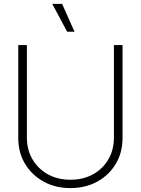

<svg xmlns="http://www.w3.org/2000/svg" viewBox="-20 -960 726 990"><path d="M343.3 9.8Q265.1 9.8 204.3 -23.9Q143.6 -57.6 108.9 -115.7Q74.2 -173.8 74.2 -248V-727.5H118.7V-250.5Q118.7 -187.5 147.5 -138.4Q176.3 -89.4 226.8 -61.3Q277.3 -33.2 343.3 -33.2Q409.2 -33.2 459.7 -61.3Q510.3 -89.4 538.8 -138.4Q567.4 -187.5 567.4 -250.5V-727.5H611.8V-248Q611.8 -173.8 577.4 -115.7Q543 -57.6 482.2 -23.9Q421.4 9.8 343.3 9.8ZM326.2 -796.4 249.5 -939.9H300.3L364.3 -796.4Z"/></svg>

Font: Inter 28pt ExtraLight
Style: Regular
Weight: 250
Designer: Rasmus Andersson
Foundry: rsms
Version: Version 4.001;git-66647c0bb